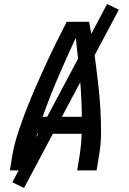

<svg xmlns="http://www.w3.org/2000/svg" viewBox="-20 -843 640 950"><path d="M29 0 41 -74Q51 -131 69.5 -187Q88 -243 109.5 -298.5Q131 -354 155 -409Q179 -464 204 -518.5Q229 -573 255.5 -627Q282 -681 310 -735H421Q431 -681 439.5 -627Q448 -573 455 -518.5Q462 -464 468 -409Q474 -354 477 -298.5Q480 -243 480 -186.5Q480 -130 470 -74L458 0H362L374 -74Q378 -100 380.5 -127Q383 -154 384 -181H164Q156 -154 149 -127.5Q142 -101 138 -74L126 0ZM385 -265Q384 -364 375 -461.5Q366 -559 355 -656Q310 -559 268 -461.5Q226 -364 191 -265ZM99 87 41 59 510 -823 568 -795Z"/></svg>

Font: Iosevka Curly Medium Extended
Style: Italic
Weight: 500
Width: 7
Italic angle: -9°
Monospace: yes
Designer: Belleve Invis
Foundry: Belleve Invis
Version: Version 11.1.0; ttfautohint (v1.8.3)